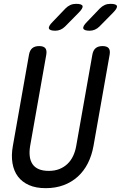

<svg xmlns="http://www.w3.org/2000/svg" viewBox="-20 -970 640 1000"><path d="M131 -685Q135 -708 148 -719Q161 -730 184 -730Q207 -730 216 -719Q225 -708 221 -685L137 -210Q132 -180 135 -156Q138 -132 149.5 -115Q161 -98 182 -89Q203 -80 234 -80Q265 -80 289 -89.5Q313 -99 331 -116Q349 -133 360.5 -157Q372 -181 377 -210L461 -685Q465 -708 478 -719Q491 -730 514 -730Q537 -730 546 -719Q555 -708 551 -685L467 -210Q458 -160 437.5 -119.5Q417 -79 385 -50Q353 -21 311 -5.5Q269 10 218 10Q167 10 131 -6Q95 -22 73.5 -50.5Q52 -79 45 -120Q38 -161 47 -210ZM447 -810Q418 -810 414 -821.5Q410 -833 433 -856L500 -926Q512 -938 525.5 -944Q539 -950 555 -950Q586 -950 589 -938.5Q592 -927 568 -903L498 -832Q487 -821 474 -815.5Q461 -810 447 -810ZM268 -810Q239 -810 235 -821.5Q231 -833 254 -856L321 -926Q333 -938 346.5 -944Q360 -950 376 -950Q407 -950 410 -938.5Q413 -927 389 -903L319 -832Q308 -821 295 -815.5Q282 -810 268 -810Z"/></svg>

Font: Maple Mono
Style: Italic
Weight: 400
Italic angle: -10°
Monospace: yes
Designer: subframe7536
Version: Version 7.300